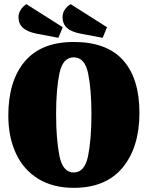

<svg xmlns="http://www.w3.org/2000/svg" viewBox="-20 -882 710 924"><path d="M651 -339Q651 -174 570.5 -76Q490 22 335 22Q235 22 164 -21.5Q93 -65 56.5 -144Q20 -223 20 -326Q20 -492 99 -586Q178 -680 335 -680Q494 -680 572.5 -592Q651 -504 651 -339ZM420 -333Q420 -452 404 -529Q388 -606 335 -606Q282 -606 266 -529Q250 -452 250 -333Q250 -212 266 -132Q282 -52 335 -52Q388 -52 404 -132Q420 -212 420 -333ZM261 -700 156 -720Q111 -729 90 -748.5Q69 -768 69 -799Q69 -818 79.5 -834.5Q90 -851 107 -862L282 -751ZM474 -700 368 -720Q322 -729 301.5 -748.5Q281 -768 281 -799Q281 -819 291.5 -835Q302 -851 320 -862L495 -751Z"/></svg>

Font: Sansita ExtraBold
Style: Regular
Weight: 800
Designer: Pablo Cosgaya
Foundry: Omnibus-Type
Version: Version 1.006